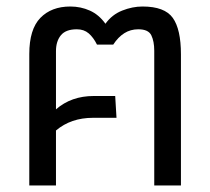

<svg xmlns="http://www.w3.org/2000/svg" viewBox="-20 -570 646 590"><path d="M70 0V-404Q70 -480 104 -515Q138 -550 196 -550Q228 -550 256 -537.5Q284 -525 304 -497Q324 -525 355.5 -537.5Q387 -550 418 -550Q486 -550 511 -515Q536 -480 536 -403V0H454V-414Q454 -443 445 -461.5Q436 -480 405 -480Q381 -480 362 -468Q343 -456 328 -433H278Q267 -455 252.5 -467.5Q238 -480 216 -480Q182 -480 167 -461.5Q152 -443 152 -413V-234Q199 -275 268 -275H334L338 -208H266Q198 -208 152 -169V0Z"/></svg>

Font: Kanit Light
Style: Regular
Weight: 300
Designer: Katatrad Team
Foundry: CadsonDemak
Version: Version 2.000; ttfautohint (v1.8.3)